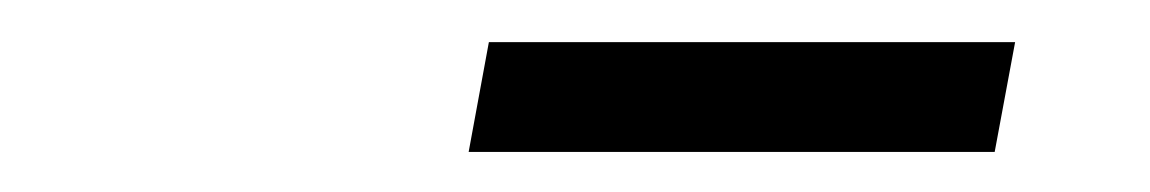

<svg xmlns="http://www.w3.org/2000/svg" viewBox="-20 -675 557 93"><path d="M207 -601.4 216.8 -654.6H471.7L461.8 -601.4Z"/></svg>

Font: Source Sans Variable
Style: Italic
Weight: 200
Italic angle: -11°
Designer: Paul D. Hunt
Foundry: Adobe Systems Incorporated
Version: Version 3.006;hotconv 1.0.111;makeotfexe 2.5.65597